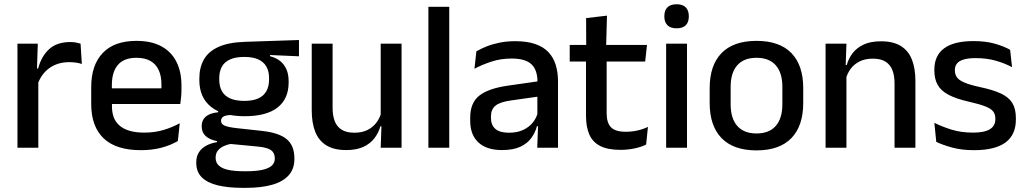

<svg xmlns="http://www.w3.org/2000/svg" viewBox="-20 -694 4822 902"><path d="M156 -295.5 135 -372H159Q174.5 -430 211 -463.2Q247.5 -496.5 310.5 -496.5Q325.5 -496.5 337.2 -494.2Q349 -492 358.5 -489L364.5 -393.5Q352.5 -397.5 337.5 -399.8Q322.5 -402 305 -402Q251.5 -402 212.5 -374.5Q173.5 -347 156 -295.5ZM62 0V-489H157.5L153 -346.5L160 -339.5V0Z M642 11.5Q525 11.5 466.8 -44.2Q408.5 -100 408.5 -205V-285Q408.5 -388.5 462.8 -445.2Q517 -502 621 -502Q691.5 -502 738.5 -476.2Q785.5 -450.5 809 -403.5Q832.5 -356.5 832.5 -292V-273.5Q832.5 -256.5 831 -239Q829.5 -221.5 827 -205.5H737Q738 -231.5 738.2 -254.5Q738.5 -277.5 738.5 -296.5Q738.5 -337 725.5 -365Q712.5 -393 686.5 -407.8Q660.5 -422.5 621 -422.5Q562.5 -422.5 534 -389.2Q505.5 -356 505.5 -294.5V-248.5L506 -237V-193.5Q506 -166 514.2 -143.5Q522.5 -121 540.8 -104.8Q559 -88.5 588 -79.8Q617 -71 658.5 -71Q705.5 -71 746.8 -83Q788 -95 824.5 -115L815.5 -31.5Q782.5 -12 738.8 -0.2Q695 11.5 642 11.5ZM460.5 -205.5V-279H807V-205.5Z M1129.5 -148Q1026.5 -148 971.5 -192Q916.5 -236 916.5 -317.5V-325.5Q916.5 -377 938 -414.8Q959.5 -452.5 1006.8 -473.8Q1054 -495 1130.5 -497.5L1384.5 -506V-429.5L1248.5 -435.5V-430Q1277.5 -422.5 1296.8 -406.8Q1316 -391 1326 -367.5Q1336 -344 1336 -312V-306.5Q1336 -229.5 1283.8 -188.8Q1231.5 -148 1129.5 -148ZM1125.5 110.5H1138Q1180.5 110.5 1210 104.5Q1239.5 98.5 1255.2 85.5Q1271 72.5 1271 51V49.5Q1271 24 1253 11.2Q1235 -1.5 1190.5 -5.5L1049.5 -19L1074 -20Q1050 -16 1031.8 -7.8Q1013.5 0.5 1003.2 13.8Q993 27 993 46.5V47.5Q993 70.5 1008.8 84.5Q1024.5 98.5 1054.2 104.5Q1084 110.5 1125.5 110.5ZM1119.5 188.5Q1052 188.5 1003.2 176.8Q954.5 165 928.2 139.2Q902 113.5 902 71V69Q902 40.5 914.8 21Q927.5 1.5 949.8 -10.2Q972 -22 999.5 -26V-31Q963 -38.5 945.2 -55.8Q927.5 -73 927.5 -100.5V-101Q927.5 -120 936 -133.8Q944.5 -147.5 961.8 -155.8Q979 -164 1005 -166.5V-177.5L1108 -152.5L1070.5 -154Q1041 -153.5 1029.8 -146.5Q1018.5 -139.5 1018.5 -126.5V-126Q1018.5 -111 1035.2 -103.8Q1052 -96.5 1092 -92L1211 -79Q1290 -70.5 1326.5 -40.5Q1363 -10.5 1363 50.5V53Q1363 100 1335.8 130Q1308.5 160 1257.8 174.2Q1207 188.5 1136 188.5ZM1128 -220Q1166.5 -220 1192.2 -231.2Q1218 -242.5 1231 -265Q1244 -287.5 1244 -320V-327.5Q1244 -359.5 1231.2 -381.5Q1218.5 -403.5 1193.2 -415Q1168 -426.5 1129.5 -426.5H1127Q1085.5 -426.5 1059.5 -414.2Q1033.5 -402 1021.8 -379.8Q1010 -357.5 1010 -327V-320Q1010 -287.5 1023 -265Q1036 -242.5 1062.2 -231.2Q1088.5 -220 1128 -220Z M1542.5 -489V-187Q1542.5 -152 1552.2 -125.8Q1562 -99.5 1584.5 -85Q1607 -70.5 1645 -70.5Q1681 -70.5 1706.8 -83.5Q1732.5 -96.5 1749 -118.8Q1765.5 -141 1772 -168.5L1788 -100.5H1767Q1758.5 -70 1739 -44.5Q1719.5 -19 1687 -4Q1654.5 11 1606.5 11Q1549.5 11 1513.8 -10.8Q1478 -32.5 1461.2 -74.2Q1444.5 -116 1444.5 -176V-489ZM1866.5 -489V0H1768.5L1772.5 -114.5L1768.5 -120.5V-489Z M1992.5 0V-662H2090.5V0Z M2504 0 2508 -116 2504.5 -131V-285L2505 -309.5Q2505 -366 2476.2 -392.5Q2447.5 -419 2384 -419Q2332.5 -419 2288.5 -404.5Q2244.5 -390 2209 -371L2218 -453Q2238 -464.5 2265 -475.5Q2292 -486.5 2326 -493.5Q2360 -500.5 2400.5 -500.5Q2456 -500.5 2494.5 -487.2Q2533 -474 2556.5 -449Q2580 -424 2590.8 -389Q2601.5 -354 2601.5 -311V0ZM2338.5 11Q2266 11 2227.5 -24.8Q2189 -60.5 2189 -126.5V-141.5Q2189 -211.5 2232.2 -245.2Q2275.5 -279 2368.5 -292L2515.5 -313L2521 -242L2380 -222Q2329.5 -215 2308 -197.8Q2286.5 -180.5 2286.5 -147V-140Q2286.5 -106.5 2307.2 -88.5Q2328 -70.5 2370.5 -70.5Q2409.5 -70.5 2437.5 -83.5Q2465.5 -96.5 2483 -118.2Q2500.5 -140 2507 -166.5L2520.5 -101H2502.5Q2494.5 -71 2476 -45.5Q2457.5 -20 2424.2 -4.5Q2391 11 2338.5 11Z M2894.5 10Q2836 10 2800.5 -7.8Q2765 -25.5 2749 -61.2Q2733 -97 2733 -150.5V-449.5H2830V-162Q2830 -117 2850.5 -96Q2871 -75 2919.5 -75Q2948.5 -75 2975 -81Q3001.5 -87 3024 -98L3015.5 -15Q2991.5 -3 2960 3.5Q2928.5 10 2894.5 10ZM2656.5 -405V-483H3019.5L3011 -405ZM2734 -474.5 2733.5 -609 2831.5 -620.5 2827.5 -474.5Z M3109.5 0V-489H3207.5V0ZM3158.5 -561Q3129.5 -561 3115.2 -575.8Q3101 -590.5 3101 -616.5V-618.5Q3101 -644.5 3115.2 -659.2Q3129.5 -674 3158.5 -674Q3187.5 -674 3201.8 -659.2Q3216 -644.5 3216 -618.5V-616.5Q3216 -590 3201.8 -575.5Q3187.5 -561 3158.5 -561Z M3534 12.5Q3426 12.5 3370 -45Q3314 -102.5 3314 -210.5V-280Q3314 -387.5 3370 -444.8Q3426 -502 3534 -502Q3642 -502 3697.8 -444.8Q3753.5 -387.5 3753.5 -280V-210.5Q3753.5 -102.5 3697.8 -45Q3642 12.5 3534 12.5ZM3534 -67Q3593.5 -67 3624.5 -102.5Q3655.5 -138 3655.5 -204.5V-286Q3655.5 -352 3624.5 -387.2Q3593.5 -422.5 3534 -422.5Q3474.5 -422.5 3443.5 -387.2Q3412.5 -352 3412.5 -286V-204.5Q3412.5 -138 3443.5 -102.5Q3474.5 -67 3534 -67Z M4182.5 0V-302Q4182.5 -337.5 4172.8 -363.5Q4163 -389.5 4140.8 -404Q4118.5 -418.5 4080 -418.5Q4044.5 -418.5 4018.5 -405.5Q3992.5 -392.5 3976.2 -370.5Q3960 -348.5 3953 -320.5L3937 -388.5H3958Q3966.5 -419.5 3986 -444.8Q4005.5 -470 4038 -485Q4070.5 -500 4118.5 -500Q4176 -500 4211.5 -478.2Q4247 -456.5 4263.8 -415Q4280.5 -373.5 4280.5 -313V0ZM3858.5 0V-489H3956.5L3952.5 -374.5L3956.5 -368.5V0Z M4556.5 11.5Q4497.5 11.5 4453 -0.8Q4408.5 -13 4378.5 -27.5L4369.5 -117Q4406.5 -98.5 4451 -84.8Q4495.5 -71 4551 -71Q4604.5 -71 4630.2 -86.8Q4656 -102.5 4656 -133.5V-137.5Q4656 -157.5 4645.5 -170.8Q4635 -184 4608.2 -194.5Q4581.5 -205 4532.5 -216Q4471 -230 4435.5 -249Q4400 -268 4384.8 -295.8Q4369.5 -323.5 4369.5 -362.5V-367Q4369.5 -433 4415.5 -467Q4461.5 -501 4553.5 -501Q4611.5 -501 4654.5 -488.5Q4697.5 -476 4725.5 -460L4734.5 -378.5Q4701 -396.5 4658.2 -408.8Q4615.5 -421 4563.5 -421Q4528 -421 4506.5 -414.2Q4485 -407.5 4475.5 -395.2Q4466 -383 4466 -366V-362.5Q4466 -344 4476 -330.2Q4486 -316.5 4511.8 -305.8Q4537.5 -295 4583.5 -285Q4645.5 -272 4682.5 -254.5Q4719.5 -237 4736 -209.8Q4752.5 -182.5 4752.5 -139.5V-132Q4752.5 -60.5 4703.5 -24.5Q4654.5 11.5 4556.5 11.5Z"/></svg>

Font: Anek Latin Medium
Style: Regular
Weight: 500
Designer: Yesha Goshar
Foundry: Ek Type
Version: Version 1.003